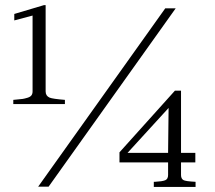

<svg xmlns="http://www.w3.org/2000/svg" viewBox="-20 -733 846 754"><path d="M36.1 -652.8 107.9 -671.9V-374Q107.9 -364.7 103.5 -358.6Q99.1 -352.5 87.9 -349.1Q76.7 -345.7 68.8 -344.5Q61 -343.3 42.5 -341.8Q35.6 -341.3 32.2 -340.8V-324.2H234.9V-340.8Q186.5 -344.7 174.8 -349.6Q159.2 -356.4 159.2 -374V-712.9H152.8L36.1 -678.2ZM129.9 0 628.9 -700.2H669.9L170.9 0ZM449.2 -95.2H640.1V-45.9Q640.1 -29.8 628.7 -25.1Q617.2 -20.5 588.4 -19Q585.4 -19 584 -19V1H748V-19Q708.5 -21 700.2 -25.9Q690.9 -31.2 690.9 -45.9V-95.2H747.1V-132.8H690.9V-377H667L449.2 -134.8ZM481 -132.8 642.1 -309.1 640.1 -132.8Z"/></svg>

Font: Ortica Linear Light
Style: Regular
Weight: 300
Designer: Benedetta Bovani
Foundry: Collletttivo
Version: Version 2.000;Glyphs 3.1.2 (3151)